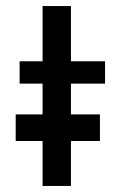

<svg xmlns="http://www.w3.org/2000/svg" viewBox="-20 -616 400 636"><path d="M121 -596H215V-413H328V-339H215V0H121V-339H45V-413H121ZM32 -237H311V-149H32Z"/></svg>

Font: Synthetic
Style: Regular
Weight: 400
Designer: Santiago Orozco
Foundry: Typemade
Version: Version 2.000; ttfautohint (v1.8.4.7-5d5b)